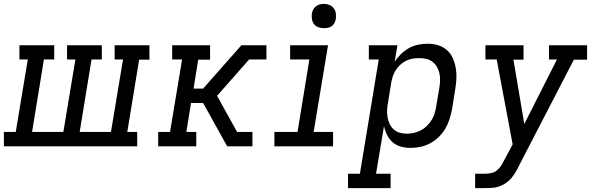

<svg xmlns="http://www.w3.org/2000/svg" viewBox="-37 -753 3057 988"><path d="M-17 0V-74H44L106 -447H63V-520H242V-447H189L128 -74H289L351 -447H308V-520H487V-447H434L373 -74H534L596 -447H553V-520H732V-446H679L618 -74H669V0Z M777 0V-74H838L900 -447H849V-520H1044V-446H983L959 -297H1008L1205 -520H1334V-447H1245L1080 -260L1183 -74H1262V0H1132L1045 -157L1008 -223H946L922 -74H973V0Z M1375 0V-74H1494L1555 -447H1456V-520H1651L1577 -74H1677V0ZM1630 -608Q1615 -608 1601 -613Q1587 -618 1578.5 -629.5Q1570 -641 1568 -655.5Q1566 -670 1568 -685Q1570 -695 1575.5 -705Q1581 -715 1590 -721.5Q1599 -728 1609 -730.5Q1619 -733 1630 -733Q1645 -733 1658.5 -727.5Q1672 -722 1680.5 -710.5Q1689 -699 1691 -684.5Q1693 -670 1691 -655Q1689 -645 1684 -635Q1679 -625 1670 -618.5Q1661 -612 1650.5 -610Q1640 -608 1630 -608Z M1754 215V141H1815L1912 -447H1861V-520H2008L1994 -435Q2007 -456 2026 -474.5Q2045 -493 2067.5 -505.5Q2090 -518 2114.5 -523Q2139 -528 2164 -528Q2164 -528 2164 -528Q2164 -528 2164 -528Q2192 -528 2218 -520Q2244 -512 2263.5 -494.5Q2283 -477 2293.5 -452.5Q2304 -428 2308.5 -401.5Q2313 -375 2311.5 -346.5Q2310 -318 2305 -290L2289 -190Q2284 -165 2276 -139.5Q2268 -114 2254.5 -91Q2241 -68 2221 -48.5Q2201 -29 2177 -16Q2153 -3 2127.5 2.5Q2102 8 2076 8Q2050 8 2026 1.5Q2002 -5 1984 -20.5Q1966 -36 1955 -58Q1944 -80 1939 -104L1898 141H1973V215ZM2056 -65Q2074 -65 2092 -69Q2110 -73 2127 -81.5Q2144 -90 2158 -103.5Q2172 -117 2182.5 -133Q2193 -149 2198.5 -166.5Q2204 -184 2207 -202L2224 -302Q2227 -321 2227.5 -340Q2228 -359 2224 -376.5Q2220 -394 2211 -409.5Q2202 -425 2188 -435.5Q2174 -446 2156 -450Q2138 -454 2120 -454Q2102 -454 2085 -451Q2068 -448 2052 -440Q2036 -432 2022.5 -419.5Q2009 -407 1999.5 -392Q1990 -377 1984.5 -360.5Q1979 -344 1976 -327L1960 -227Q1956 -208 1955 -189Q1954 -170 1957 -151.5Q1960 -133 1967.5 -116.5Q1975 -100 1988 -88Q2001 -76 2018.5 -70.5Q2036 -65 2056 -65Z M2408 215V141H2457Q2474 141 2491 137.5Q2508 134 2521.5 122.5Q2535 111 2544 96Q2553 81 2561 65L2601 -10L2519 -447H2461V-520H2657V-446H2605L2661 -115L2829 -447H2788V-520H2984V-446H2916L2634 99Q2626 116 2616 133Q2606 150 2593.5 164.5Q2581 179 2564.5 190Q2548 201 2530 207Q2512 213 2493.5 214Q2475 215 2457 215Z"/></svg>

Font: Iosevka Etoile Oblique
Style: Regular
Weight: 400
Italic angle: -9°
Designer: Belleve Invis
Foundry: Belleve Invis
Version: Version 15.5.2; ttfautohint (v1.8.4)